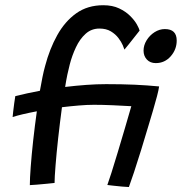

<svg xmlns="http://www.w3.org/2000/svg" viewBox="-20 -726 715 753"><path d="M97 0Q97 -25.5 100.5 -72.2Q104 -119 110.2 -175.8Q116.5 -232.5 124.5 -289.5Q61.5 -277.5 29.5 -267Q30 -274 31.8 -289.2Q33.5 -304.5 35.8 -321.2Q38 -338 40 -349Q86 -360.5 136.5 -370Q141.5 -398.5 146.5 -423.2Q151.5 -448 157 -467.5Q174.5 -534 204.5 -588Q234.5 -642 279 -673.8Q323.5 -705.5 385 -705.5Q421 -705.5 447 -693.2Q473 -681 490.5 -663.5Q508 -646 517 -629.8Q526 -613.5 527.5 -606Q523 -600.5 510.5 -584.5Q498 -568.5 485.2 -552.5Q472.5 -536.5 468 -531.5Q467 -535.5 461.5 -548.5Q456 -561.5 444.5 -576.8Q433 -592 414.8 -603Q396.5 -614 370 -614Q338.5 -614 315.8 -593.5Q293 -573 277.8 -540.5Q262.5 -508 253.5 -473Q249 -456 244.2 -433.5Q239.5 -411 235.5 -385Q277 -390 317.8 -393Q358.5 -396 396 -396Q458 -396 508 -393.8Q558 -391.5 604 -387Q602.5 -374.5 595.8 -348.8Q589 -323 580 -292.5Q571 -262 563 -235.5Q549 -188 533.8 -138.8Q518.5 -89.5 505.5 -50.2Q492.5 -11 485.5 7.5Q477.5 7.5 459.2 5.8Q441 4 423.8 2.2Q406.5 0.5 401 -0.5Q406 -14 417 -48.2Q428 -82.5 441.5 -127.8Q455 -173 469.2 -220.8Q483.5 -268.5 495 -309.5Q463.5 -311.5 422.8 -313.2Q382 -315 348.5 -315Q321 -315 288.5 -312.2Q256 -309.5 223 -305.5Q215 -245.5 208.2 -184.8Q201.5 -124 197.8 -76.5Q194 -29 194 -8.5Q185.5 -7.5 165 -5.5Q144.5 -3.5 124.5 -1.8Q104.5 0 97 0ZM591 -478.5Q569 -478.5 556 -492.5Q543 -506.5 543 -527.5Q543 -548.5 555 -568Q567 -587.5 586.2 -599.8Q605.5 -612 626.5 -612Q673 -612 673 -567Q673 -532 649.5 -505.2Q626 -478.5 591 -478.5Z"/></svg>

Font: Grandstander
Style: Italic
Weight: 400
Italic angle: -15°
Designer: Tyler Finck
Foundry: Etcetera Type Co
Version: Version 1.200; ttfautohint (v1.8.3)